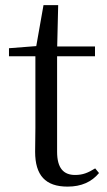

<svg xmlns="http://www.w3.org/2000/svg" viewBox="-20 -692 407 727"><path d="M154.9 -478.9H339.7V-516H154.9ZM235.8 14.6C288.3 14.6 327.2 -3.3 354.9 -36.8L340.4 -54.4C313.4 -37.9 294.1 -29.5 264.3 -29.5C220.4 -29.5 196.2 -55.6 196.2 -117.5V-500.6L200.3 -672.5H144.7L115 -504.4L134.6 -518.8L14 -509.4V-478.9H114V-207.1C114 -170.9 113 -149.8 113 -117.7C113 -28.2 151.9 14.6 235.8 14.6Z"/></svg>

Font: Source Han Serif TW VF
Style: Regular
Weight: 250
Designer: Ryoko NISHIZUKA 西塚涼子 (kana & ideographs); Frank Grießhammer (Latin, Greek & Cyrillic); Wenlong ZHANG 张文龙 (bopomofo); San
Foundry: Adobe
Version: Version 2.002;hotconv 1.1.0;makeotfexe 2.6.0